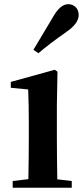

<svg xmlns="http://www.w3.org/2000/svg" viewBox="-20 -875 387 895"><path d="M245.1 -384.8V-235.4Q245.1 -152.3 247.1 -39.1L314.5 -31.2V0H39.1V-31.2L112.3 -40Q114.3 -153.3 114.3 -235.4V-305.7Q114.3 -386.7 111.3 -458L30.3 -465.8V-493.2L235.4 -549.8L248 -541ZM159.2 -627 135.7 -642.6Q197.3 -745.1 226.6 -794.9Q260.7 -855.5 297.9 -855.5Q318.4 -855.5 332.5 -841.8Q346.7 -828.1 346.7 -804.7Q346.7 -765.6 290 -726.6Q209 -669.9 159.2 -627Z"/></svg>

Font: GenRyuMin TW TTF Bold
Style: Regular
Weight: 700
Version: Version 1.300